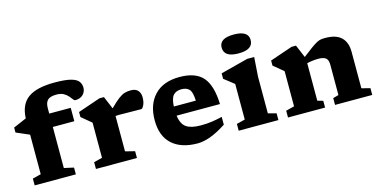

<svg xmlns="http://www.w3.org/2000/svg" viewBox="-74 -1125 2995 1518"><g transform="rotate(-15 1423.5 -366.0)"><path d="M317 -73 396 -55.5V0H59V-55.5L128 -73V-396.5L20.5 -443V-483.5L128 -530Q132.5 -643.5 203 -694.2Q273.5 -745 419 -745Q508.5 -745 554 -732.5Q599.5 -720 615.5 -697.8Q631.5 -675.5 631.5 -647Q631.5 -614.5 608.2 -591Q585 -567.5 544 -567.5Q536 -567.5 527 -579.8Q518 -592 504 -608.2Q490 -624.5 467.8 -636.8Q445.5 -649 411 -649Q358.5 -649 337.8 -628.2Q317 -607.5 317 -563V-518.5H493V-409H317Z M986 -529.5Q1025.5 -529.5 1044.5 -508.5Q1063.5 -487.5 1063.5 -452.5Q1063.5 -414 1051.2 -389Q1039 -364 1028 -364Q980 -364 936.8 -365Q893.5 -366 846.5 -366Q828.5 -366 818.5 -364.5V-75L896 -55.5V0H560.5V-55.5L629.5 -73V-360.5Q620 -369 597.8 -387Q575.5 -405 548 -428.5V-469.5L732 -532.5H768.5L812 -429Q856 -473 884.5 -494.5Q913 -516 936 -522.8Q959 -529.5 986 -529.5Z M1385.5 -531.5Q1516.5 -531.5 1576 -463.2Q1635.5 -395 1640.5 -242H1285.5Q1294.5 -172 1333.5 -145Q1372.5 -118 1452 -118Q1504 -118 1546.2 -124.5Q1588.5 -131 1627.5 -140.5V-76.5Q1553.5 -28.5 1495.8 -7.8Q1438 13 1391.5 13Q1257 13 1182.8 -54.2Q1108.5 -121.5 1108.5 -251Q1108.5 -380.5 1180.5 -456Q1252.5 -531.5 1385.5 -531.5ZM1376 -434Q1332 -434 1309 -408.8Q1286 -383.5 1283 -317.5H1463Q1460.5 -388.5 1438.8 -411.2Q1417 -434 1376 -434Z M1887 -590.5Q1768.5 -590.5 1768.5 -669Q1768.5 -745 1887 -745Q2006 -745 2006 -669Q2006 -590.5 1887 -590.5ZM1998 -531.5 1987 -372.5V-73L2054 -55.5V0H1729V-55.5L1798 -73V-364Q1789.5 -371 1764.2 -390.8Q1739 -410.5 1716 -428.5V-473L1941.5 -531.5Z M2517.5 -55.5 2563.5 -68.5V-319.5Q2563.5 -354 2545.8 -370.2Q2528 -386.5 2482.5 -386.5Q2440 -386.5 2390.5 -375.5V-68.5L2436 -55.5V0H2132.5V-55.5L2201.5 -73V-360.5Q2193.5 -367.5 2173.8 -383.8Q2154 -400 2120 -428.5V-469.5L2304 -532.5H2340.5L2384.5 -428Q2432.5 -465.5 2461.8 -486.5Q2491 -507.5 2509.5 -517.2Q2528 -527 2543.5 -529.2Q2559 -531.5 2579 -531.5Q2667.5 -531.5 2710 -490.2Q2752.5 -449 2752.5 -372V-73L2822 -55.5V0H2517.5Z"/></g></svg>

Font: Newsreader Caption
Style: Bold
Weight: 700
Designer: Hugues Gentile
Foundry: Production Type
Version: Version 1.001